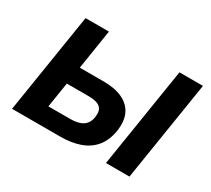

<svg xmlns="http://www.w3.org/2000/svg" viewBox="-135 -940 1289 1174"><g transform="rotate(30 509.0 -352.5)"><path d="M54 0 166 -705H331L287 -425H456Q535 -425 588.5 -400Q642 -375 665.5 -326.5Q689 -278 678 -204Q666 -132 628.5 -87Q591 -42 531.5 -21Q472 0 396 0ZM239 -124H393Q451 -124 482.5 -145.5Q514 -167 520 -212Q527 -259 503 -280Q479 -301 421 -301H267ZM717 0 829 -705H995L883 0Z"/></g></svg>

Font: Nunito Sans 6pt ExtraBold
Style: Italic
Weight: 800
Italic angle: -9°
Version: Version 3.101;gftools[0.9.27]